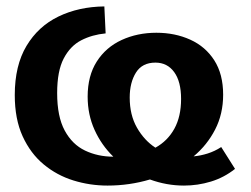

<svg xmlns="http://www.w3.org/2000/svg" viewBox="-20 -566 783 598"><path d="M315 12Q260 12 208.5 -4Q157 -20 116 -54Q75 -88 50.5 -141.5Q26 -195 26 -270Q26 -362 62.5 -423Q99 -484 162 -514.5Q225 -545 305 -546L309 -462Q267 -458 233 -440.5Q199 -423 178.5 -384Q158 -345 158 -276Q158 -203 181.5 -159.5Q205 -116 245 -97Q285 -78 333 -78Q296 -114 274.5 -161.5Q253 -209 253 -265Q253 -330 281.5 -374.5Q310 -419 359 -441.5Q408 -464 467 -464Q525 -464 572.5 -442.5Q620 -421 647.5 -378Q675 -335 675 -271Q675 -211 650 -162.5Q625 -114 583 -79Q605 -81 627 -88Q649 -95 669 -108L712 -40Q678 -13 637 -0.5Q596 12 553 12Q499 12 447 -7Q383 12 315 12ZM384 -262Q384 -208 406.5 -168.5Q429 -129 464 -106Q502 -127 523 -165Q544 -203 544 -258Q544 -312 522.5 -341.5Q501 -371 464 -371Q423 -371 403.5 -340Q384 -309 384 -262Z"/></svg>

Font: Bitter
Style: Bold
Weight: 700
Designer: Sol Matas, and Bitter project Authors
Foundry: Sol Matas
Version: Version 2.001